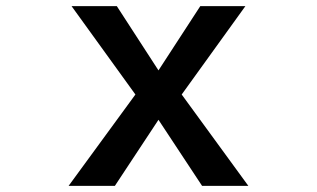

<svg xmlns="http://www.w3.org/2000/svg" viewBox="-20 -585 1040 630"><path d="M214.8 -564.9H363.3L500 -354L637.2 -564.9H785.2L576.2 -274.9L794.9 24.9H643.1L500 -191.9L356.9 24.9H205.1L424.3 -274.9Z"/></svg>

Font: BIZ UDGothic
Style: Bold
Weight: 700
Monospace: yes
Designer: TypeBank Co., Ltd.
Foundry: Morisawa Inc.
Version: Version 1.05